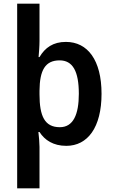

<svg xmlns="http://www.w3.org/2000/svg" viewBox="-20 -780 615 1040"><path d="M530 -272C530 -454 455 -553 337 -553C268 -553 224 -522 194 -471H189C191 -494 194 -530 194 -559V-760H73V240H194V16C194 -5 191 -40 188 -65H194C222 -21 269 10 339 10C455 10 530 -90 530 -272ZM407 -272C407 -160 377 -91 304 -91C222 -91 194 -151 194 -269V-289C195 -400 225 -453 303 -453C374 -453 407 -394 407 -272Z"/></svg>

Font: Noto Sans Ethiopic SemiCondensed SemiBold
Style: Regular
Weight: 600
Width: 4
Designer: Monotype Design Team
Foundry: Monotype Imaging Inc.
Version: Version 2.102